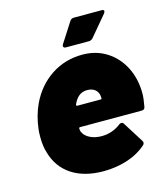

<svg xmlns="http://www.w3.org/2000/svg" viewBox="-107 -782 749 871"><g transform="rotate(-15 267.5 -346.0)"><path d="M526 -227Q524 -213 510 -213H221Q215 -213 215 -208Q215 -196 220 -188Q228 -171 251 -159.5Q274 -148 305 -148Q331 -148 354.5 -156.5Q378 -165 395 -179Q400 -183 406 -183Q412 -183 416 -177L477 -80Q480 -76 480 -71Q480 -64 474 -59Q435 -25 382.5 -8.5Q330 8 273 8Q182 8 123 -31Q64 -70 44 -142Q34 -173 34 -215Q34 -241 36 -254Q43 -314 67 -366Q103 -442 168 -485Q233 -528 315 -528Q379 -528 428.5 -496.5Q478 -465 505.5 -410.5Q533 -356 533 -288Q533 -264 526 -227ZM234 -327 229 -317Q227 -310 234 -310H343Q348 -310 348 -315L347 -327Q344 -346 330 -356.5Q316 -367 294 -367Q255 -367 234 -327ZM240 -588Q240 -593 243 -597L302 -689Q309 -700 321 -700H452Q463 -700 463 -693Q463 -689 458 -682L379 -588Q371 -579 360 -579H252Q240 -579 240 -588Z"/></g></svg>

Font: Barlow Black
Style: Italic
Weight: 900
Italic angle: -7°
Designer: Jeremy Tribby
Foundry: Tribby Type
Version: Version 1.408